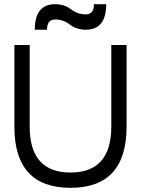

<svg xmlns="http://www.w3.org/2000/svg" viewBox="-20 -899 675 919"><path d="M122.1 -683.6V-293Q122.1 -73.2 317.4 -73.2Q512.7 -73.2 512.7 -293V-683.6H585.9V-293Q585.9 0 317.4 0Q48.8 0 48.8 -293V-683.6ZM146.5 -756.8Q146.5 -878.9 244.1 -878.9Q288.1 -878.9 319.8 -854.5Q351.6 -830.1 390.6 -830.1Q429.7 -830.1 429.7 -878.9H488.3Q488.3 -756.8 390.6 -756.8Q346.7 -756.8 314.9 -781.2Q283.2 -805.7 244.1 -805.7Q205.1 -805.7 205.1 -756.8Z"/></svg>

Font: Sanitrixie
Style: Regular
Weight: 400
Designer: Jayvee D. Enaguas (Grand Chaos)
Version: Version 1.1 - 6/9/2013